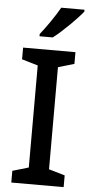

<svg xmlns="http://www.w3.org/2000/svg" viewBox="-62 -976 477 1012"><g transform="rotate(5 176.5 -470.5)"><path d="M343 -931V-941H220C195 -896 149 -830 119 -793V-781H189C237 -817 314 -894 343 -931ZM315 0V-62L230 -87V-627L315 -652V-714H38V-652L123 -627V-87L38 -62V0Z"/></g></svg>

Font: Noto Sans Medefaidrin Medium
Style: Regular
Weight: 500
Designer: Dalton Maag Ltd
Foundry: Dalton Maag Ltd
Version: Version 1.002